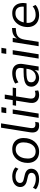

<svg xmlns="http://www.w3.org/2000/svg" viewBox="1404 -2148 754 3601"><g transform="rotate(-90 1780.5 -348.0)"><path d="M223 9Q164 9 113 -7Q62 -23 30 -51L60 -107Q84 -88 110.5 -76.5Q137 -65 165.5 -59Q194 -53 224 -53Q278 -53 308.5 -74.5Q339 -96 339 -135Q339 -160 322.5 -176.5Q306 -193 275 -200L180 -223Q130 -235 101.5 -266.5Q73 -298 73 -344Q73 -387 97 -421.5Q121 -456 166 -475.5Q211 -495 272 -495Q305 -495 337 -488Q369 -481 396.5 -467Q424 -453 442 -434L414 -379Q385 -407 348 -420Q311 -433 269 -433Q213 -433 181 -410Q149 -387 149 -348Q149 -324 164 -306.5Q179 -289 209 -282L304 -259Q357 -246 386.5 -216.5Q416 -187 416 -140Q416 -94 392 -60.5Q368 -27 324.5 -9Q281 9 223 9Z M736 9Q671 9 623.5 -17Q576 -43 550.5 -91Q525 -139 525 -205Q525 -267 543.5 -319.5Q562 -372 596 -412Q630 -452 676.5 -473.5Q723 -495 782 -495Q847 -495 894.5 -469Q942 -443 967 -395.5Q992 -348 992 -281Q992 -219 974 -166.5Q956 -114 922 -74.5Q888 -35 841 -13Q794 9 736 9ZM739 -56Q794 -56 832.5 -87Q871 -118 890.5 -170Q910 -222 910 -284Q910 -356 875.5 -393Q841 -430 779 -430Q724 -430 685.5 -399Q647 -368 627 -317Q607 -266 607 -202Q607 -131 642 -93.5Q677 -56 739 -56Z M1224 9Q1152 9 1119 -33.5Q1086 -76 1099 -159L1186 -705H1267L1180 -159Q1175 -124 1180 -102Q1185 -80 1202.5 -70Q1220 -60 1248 -60Q1260 -60 1271.5 -61.5Q1283 -63 1295 -65L1283 1Q1270 5 1254.5 7Q1239 9 1224 9Z M1458 -607 1472 -698H1572L1557 -607ZM1370 0 1447 -486H1528L1451 0Z M1803 9Q1746 9 1709.5 -13Q1673 -35 1658.5 -74Q1644 -113 1652 -167L1693 -423H1597L1608 -486H1703L1726 -635H1807L1784 -486H1938L1927 -423H1773L1734 -175Q1725 -114 1747 -87Q1769 -60 1818 -60Q1835 -60 1850 -63.5Q1865 -67 1877 -71L1885 -8Q1872 -1 1848.5 4Q1825 9 1803 9Z M2114 9Q2072 9 2035.5 -10Q1999 -29 1977 -62Q1955 -95 1955 -137Q1955 -189 1983.5 -220.5Q2012 -252 2073 -267Q2134 -282 2230 -282H2310L2302 -229H2241Q2164 -229 2119.5 -221Q2075 -213 2056 -194Q2037 -175 2037 -142Q2037 -98 2066.5 -75Q2096 -52 2134 -52Q2171 -52 2202.5 -68Q2234 -84 2256 -115.5Q2278 -147 2285 -190L2304 -312Q2314 -370 2289.5 -400Q2265 -430 2201 -430Q2156 -430 2115.5 -418Q2075 -406 2036 -379L2013 -438Q2037 -456 2069 -468.5Q2101 -481 2137.5 -488Q2174 -495 2210 -495Q2278 -495 2318.5 -469.5Q2359 -444 2374 -398Q2389 -352 2379 -290L2333 0H2256L2273 -110H2283Q2270 -70 2243.5 -43.5Q2217 -17 2183 -4Q2149 9 2114 9Z M2570 -607 2584 -698H2684L2669 -607ZM2482 0 2559 -486H2640L2563 0Z M2714 0 2792 -486H2871L2852 -370H2842Q2860 -423 2904 -457Q2948 -491 3016 -496L3055 -499L3056 -429L3000 -424Q2947 -419 2914 -399.5Q2881 -380 2863.5 -347Q2846 -314 2838 -268L2796 0Z M3299 9Q3230 9 3179 -17Q3128 -43 3100.5 -91.5Q3073 -140 3073 -206Q3073 -285 3105 -350.5Q3137 -416 3195 -455.5Q3253 -495 3333 -495Q3409 -495 3453.5 -460Q3498 -425 3514 -368.5Q3530 -312 3521 -247L3518 -226H3136L3144 -279H3472L3454 -266Q3461 -313 3451 -351Q3441 -389 3412 -412Q3383 -435 3332 -435Q3278 -435 3242 -410.5Q3206 -386 3185.5 -348Q3165 -310 3158 -269L3154 -245Q3145 -188 3160 -145.5Q3175 -103 3211.5 -79.5Q3248 -56 3303 -56Q3349 -56 3389 -69.5Q3429 -83 3461 -112L3488 -57Q3454 -25 3403 -8Q3352 9 3299 9Z"/></g></svg>

Font: Nunito Sans 12pt
Style: Italic
Weight: 400
Italic angle: -9°
Designer: Vernon Adams
Foundry: Vernon Adams
Version: Version 3.101;gftools[0.9.27]